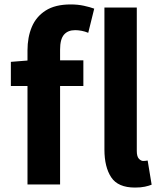

<svg xmlns="http://www.w3.org/2000/svg" viewBox="-20 -832 727 866"><path d="M589 14Q512 14 481.5 -32.5Q451 -79 451 -157V-798H597V-151Q597 -126 606.5 -116Q616 -106 626 -106Q631 -106 635 -106.5Q639 -107 646 -108L664 1Q652 6 633.5 10Q615 14 589 14ZM104 0V-444H29V-553L104 -559V-605Q104 -664 123.5 -710.5Q143 -757 186 -784.5Q229 -812 299 -812Q331 -812 358.5 -806Q386 -800 405 -793L378 -684Q364 -690 348.5 -693Q333 -696 319 -696Q286 -696 268.5 -675.5Q251 -655 251 -608V-560H356V-444H251V0Z"/></svg>

Font: Chiron Sans HK TT
Style: Bold
Weight: 700
Designer: Ryoko NISHIZUKA 西塚涼子 (kana, bopomofo & ideographs); Paul D. Hunt (Latin, Greek & Cyrillic); Sandoll Communications 산돌커뮤니
Foundry: Adobe
Version: Version 2.022;hotconv 1.0.109;makeotfexe 2.5.65596